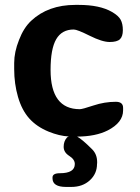

<svg xmlns="http://www.w3.org/2000/svg" viewBox="-20 -528 562 773"><path d="M267.1 224.6H246.1Q191.4 224.6 191.4 189.9V186.5Q191.4 169.4 221.2 169.4Q281.2 169.4 281.2 132.3Q281.2 113.8 258.8 99.6Q236.3 85.4 236.3 63Q236.3 40.5 249.5 25.9Q252 22.9 257.3 21.5Q218.8 19.5 175.8 2Q127.9 -17.6 97.9 -51Q67.9 -84.5 52.5 -137.7Q37.1 -190.9 37.1 -250V-274.4Q37.1 -318.4 56.6 -367.2Q75.2 -416 105.5 -444.3Q173.8 -508.3 283.2 -508.3H284.7H296.9Q381.8 -508.3 430.7 -480Q457 -464.8 465.8 -448.5Q474.6 -432.1 474.6 -406.7Q474.6 -381.3 462.9 -370.1Q451.2 -358.9 421.4 -358.9Q391.6 -358.9 341.3 -384Q291 -409.2 276.9 -409.2Q229 -409.2 206.3 -370.1Q183.6 -331.1 183.6 -246.6Q183.6 -88.4 301.3 -88.4Q311.5 -88.4 356.2 -103.3Q400.9 -118.2 446.3 -118.2Q475.6 -118.2 475.6 -93.8V-83.5Q475.6 -34.7 413.6 -2.9Q365.2 21.5 290.5 22Q310.1 32.2 351.1 73.2Q371.1 93.3 371.1 124.5V128.4L370.6 132.3Q370.6 171.4 341.6 198Q312.5 224.6 267.1 224.6Z"/></svg>

Font: Averia Libre
Style: Bold
Weight: 700
Version: Version 1.002